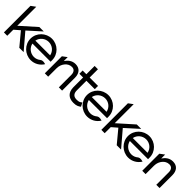

<svg xmlns="http://www.w3.org/2000/svg" viewBox="255 -1815 3000 3000"><g transform="rotate(45 1755.0 -315.0)"><path d="M471 0 251 -258 465 -451H367L109 -221V-641L35 -587V0H109V-134L199 -212L375 0Z M473 -192H875V-226C875 -357 768 -462 637 -462C506 -462 397 -357 397 -226C397 -95 506 11 637 11C723 11 799 -35 841 -104C841 -104 779 -129 743 -99C714 -75 678 -60 637 -60C557 -60 489 -116 473 -192ZM799 -257H473C488 -334 556 -391 637 -391C718 -391 785 -334 799 -257Z M1321 0V-284C1321 -379 1272 -443 1177 -443C1099 -443 1048 -397 1013 -345V-432L939 -377V0H1013V-187C1013 -243 1034 -288 1061 -319C1085 -347 1121 -371 1169 -371C1224 -371 1249 -331 1249 -276V0Z M1708 -30 1676 -93C1647 -72 1640 -60 1580 -60C1512 -60 1481 -98 1481 -166V-377H1666V-449H1481V-632H1408V-449H1326V-377H1408V-160C1410 -50 1470 11 1580 11C1649 11 1675 -7 1708 -30Z M1720 -192H2122V-226C2122 -357 2015 -462 1884 -462C1753 -462 1644 -357 1644 -226C1644 -95 1753 11 1884 11C1970 11 2046 -35 2088 -104C2088 -104 2026 -129 1990 -99C1961 -75 1925 -60 1884 -60C1804 -60 1736 -116 1720 -192ZM2046 -257H1720C1735 -334 1803 -391 1884 -391C1965 -391 2032 -334 2046 -257Z M2624 0 2404 -258 2618 -451H2520L2262 -221V-641L2188 -587V0H2262V-134L2352 -212L2528 0Z M2626 -192H3028V-226C3028 -357 2921 -462 2790 -462C2659 -462 2550 -357 2550 -226C2550 -95 2659 11 2790 11C2876 11 2952 -35 2994 -104C2994 -104 2932 -129 2896 -99C2867 -75 2831 -60 2790 -60C2710 -60 2642 -116 2626 -192ZM2952 -257H2626C2641 -334 2709 -391 2790 -391C2871 -391 2938 -334 2952 -257Z M3474 0V-284C3474 -379 3425 -443 3330 -443C3252 -443 3201 -397 3166 -345V-432L3092 -377V0H3166V-187C3166 -243 3187 -288 3214 -319C3238 -347 3274 -371 3322 -371C3377 -371 3402 -331 3402 -276V0Z"/></g></svg>

Font: Charger
Style: Regular
Weight: 400
Designer: Jasper
Foundry: Cannot Into Space Fonts
Version: Version 0.98